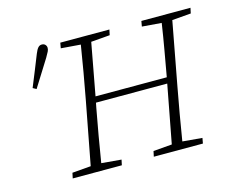

<svg xmlns="http://www.w3.org/2000/svg" viewBox="-97 -826 1155 963"><g transform="rotate(-15 480.0 -344.5)"><path d="M700 -646 705 -674H960L954 -646L856 -638L795 -312Q782 -243 770 -174Q758 -105 747 -37L849 -28L844 0H589L595 -28L692 -36L749 -337H379L374 -312Q361 -243 349 -174Q337 -105 326 -37L429 -28L423 0H168L174 -28L271 -36L333 -362Q359 -500 381 -638L279 -646L284 -674H539L533 -646L435 -638L385 -368H755Q767 -436 779 -503.5Q791 -571 801 -638ZM91 -490Q108 -531 124 -571Q140 -611 156 -651Q164 -671 172 -680Q180 -689 191 -689Q203 -689 209.5 -682Q216 -675 216 -665Q216 -656 211.5 -647Q207 -638 196 -619Q174 -584 152.5 -549.5Q131 -515 109 -480Z"/></g></svg>

Font: Source Serif Pro Light
Style: Italic
Weight: 300
Italic angle: -12°
Designer: Frank Grießhammer
Foundry: Adobe Systems Incorporated
Version: Version 3.001;hotconv 1.0.111;makeotfexe 2.5.65597